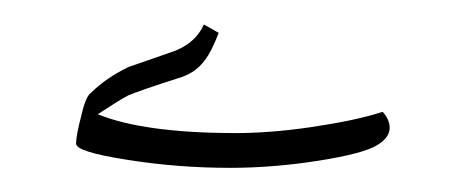

<svg xmlns="http://www.w3.org/2000/svg" viewBox="-20 -139 384 159"><path d="M170.4 0C194.3 0 218.8 -2 243.7 -5.9C268.6 -9.8 284.7 -14.2 292 -18.6C299.3 -22.9 302.7 -27.8 302.7 -33.2C302.7 -37.6 300.8 -42 296.9 -46.4C280.3 -41 260.3 -37.1 237.3 -33.7C214.4 -30.3 193.4 -28.8 175.3 -28.8C124 -28.8 85.9 -34.2 61 -44.4C72.3 -51.8 80.6 -57.1 86.4 -60.1C92.3 -62.5 106 -67.4 127.4 -74.2C146.5 -79.6 153.8 -92.8 161.1 -111.8L148.9 -118.7C143.6 -107.4 134.3 -99.6 120.1 -95.2L86.4 -83.5C74.2 -77.6 63.5 -70.3 55.2 -62C52.7 -60.5 49.8 -54.2 47.4 -43.5C44.4 -32.2 43 -24.4 43 -20C43 -15.6 56.6 -11.2 84.5 -6.8C111.8 -2.4 140.6 0 170.4 0Z"/></svg>

Font: Noto Naskh Arabic
Style: Regular
Weight: 400
Designer: Monotype Design Team
Foundry: Monotype Imaging Inc.
Version: Version 1.07